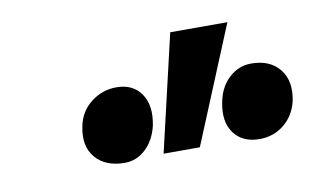

<svg xmlns="http://www.w3.org/2000/svg" viewBox="-38 -773 544 334"><g transform="rotate(-10 234.0 -606.0)"><path d="M229 -505 277 -711H378L293 -505ZM160 -501Q126 -501 108.5 -521.5Q91 -542 98 -576Q103 -602 123 -617.5Q143 -633 168 -633Q197 -633 211.5 -612Q226 -591 219 -556Q213 -531 197 -516Q181 -501 160 -501ZM398 -501Q368 -501 353 -521.5Q338 -542 345 -576Q350 -602 367 -617.5Q384 -633 406 -633Q439 -633 456 -612Q473 -591 466 -556Q460 -531 441.5 -516Q423 -501 398 -501Z"/></g></svg>

Font: Ysabeau Office
Style: Bold Italic
Weight: 700
Italic angle: -12°
Designer: Christian Thalmann (Catharsis Fonts)
Version: Version 2.001;gftools[0.9.30]; featfreeze: tnum,lnum,ss02